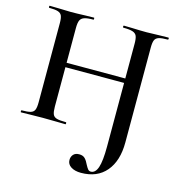

<svg xmlns="http://www.w3.org/2000/svg" viewBox="-124 -734 1018 1087"><g transform="rotate(15 385.5 -191.0)"><path d="M367 189Q367 170 378.5 157Q390 144 413 144Q435 144 447 156.5Q459 169 469 191Q477 206 483.5 214Q490 222 500 222Q527 222 540 184Q553 146 553 61V-542Q553 -572 547 -586.5Q541 -601 523 -607Q505 -613 468 -613Q465 -613 465 -619Q465 -625 468 -625L516 -624Q564 -622 601 -622Q628 -622 674 -624L729 -625Q732 -625 732 -619Q732 -613 729 -613Q693 -613 676 -607.5Q659 -602 653 -588Q647 -574 647 -544V12Q647 120 595 181.5Q543 243 448 243Q412 243 389.5 228.5Q367 214 367 189ZM32 -12Q68 -12 85 -17Q102 -22 108 -36.5Q114 -51 114 -81V-544Q114 -574 108 -588Q102 -602 85 -607.5Q68 -613 33 -613Q31 -613 31 -619Q31 -625 33 -625L86 -624Q132 -622 158 -622Q193 -622 241 -624L293 -625Q295 -625 295 -619Q295 -613 293 -613Q257 -613 239.5 -607Q222 -601 215.5 -586.5Q209 -572 209 -542V-81Q209 -51 215 -36.5Q221 -22 238.5 -17Q256 -12 293 -12Q295 -12 295 -6Q295 0 293 0Q259 0 240 -1L158 -2L85 -1Q66 0 32 0Q30 0 30 -6Q30 -12 32 -12ZM158 -338H596V-312H158Z"/></g></svg>

Font: Cormorant Garamond SemiBold
Style: Regular
Weight: 600
Designer: Christian Thalmann (Catharsis Fonts)
Foundry: Catharsis Fonts
Version: Version 4.000